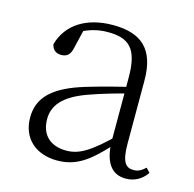

<svg xmlns="http://www.w3.org/2000/svg" viewBox="-85 -608 715 708"><g transform="rotate(15 273.0 -254.0)"><path d="M191 14C263 14 309 -20 373 -89H392L386 -134C305 -55 264 -30 215 -30C156 -30 117 -62 117 -125C117 -175 148 -217 237 -249C286 -267 344 -283 397 -297V-321C343 -309 282 -293 225 -276C101 -239 55 -188 55 -114C55 -31 114 14 191 14ZM453 13C485 13 513 -1 533 -30L518 -46C502 -31 490 -25 473 -25C443 -25 427 -44 427 -113V-354C427 -473 372 -522 263 -522C161 -522 90 -476 68 -397C72 -377 85 -366 105 -366C126 -366 139 -375 145 -402L164 -482L128 -454C171 -481 210 -492 250 -492C330 -492 368 -463 368 -350V-102C371 -30 397 13 453 13Z"/></g></svg>

Font: Source Han Serif TW VF
Style: Regular
Weight: 250
Designer: Ryoko NISHIZUKA 西塚涼子 (kana & ideographs); Frank Grießhammer (Latin, Greek & Cyrillic); Wenlong ZHANG 张文龙 (bopomofo); San
Foundry: Adobe
Version: Version 2.002;hotconv 1.1.0;makeotfexe 2.6.0